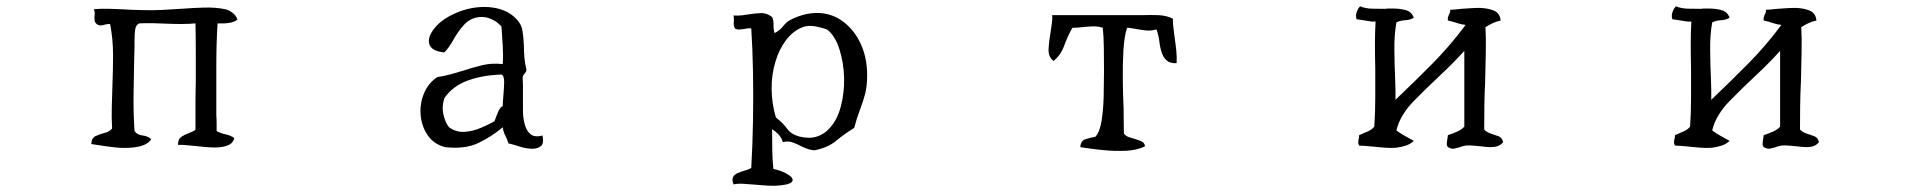

<svg xmlns="http://www.w3.org/2000/svg" viewBox="-20 -509 6040 608"><path d="M732 -447Q722 -439 705.5 -436.5Q689 -434 669 -435Q665 -376 665 -297Q665 -218 665 -143Q666 -131 666 -118.5Q666 -106 666 -94Q678 -87 694.5 -83.5Q711 -80 722 -72Q718 -55 701 -48.5Q684 -42 661 -42Q646 -42 629 -43.5Q612 -45 596 -47Q581 -48 567.5 -49.5Q554 -51 544 -50Q543 -68 554 -75.5Q565 -83 577 -87Q583 -90 588.5 -92Q594 -94 599 -98Q599 -138 599 -176Q599 -214 600 -250Q600 -299 600 -345Q600 -391 599 -435Q578 -433 555 -433Q532 -433 508 -434Q487 -435 465 -435.5Q443 -436 421 -435Q410 -430 408 -415Q406 -400 406 -382Q406 -377 406 -372Q406 -367 406 -362Q406 -354 405.5 -345Q405 -336 405 -327Q404 -273 403 -213Q402 -153 406 -94Q414 -82 431.5 -80Q449 -78 459 -68Q451 -56 436 -50Q421 -44 402 -42Q374 -39 342.5 -42.5Q311 -46 288 -50Q282 -51 277.5 -51.5Q273 -52 269 -53Q270 -72 282.5 -78Q295 -84 311 -88Q327 -92 335 -102Q333 -137 334 -171Q335 -205 336 -238Q338 -287 338 -335.5Q338 -384 329 -432Q326 -434 321.5 -433Q317 -432 312 -431Q306 -429 298.5 -428.5Q291 -428 284 -435Q280 -439 279.5 -444.5Q279 -450 279 -456Q280 -462 280 -468Q280 -474 277 -480Q300 -482 331.5 -481Q363 -480 396 -478Q405 -478 414 -477.5Q423 -477 432 -477Q462 -476 492 -477.5Q522 -479 551 -481Q590 -484 626.5 -485Q663 -486 692 -480Q703 -478 715 -469.5Q727 -461 732 -447Z M1698 -80Q1703 -55 1693 -46.5Q1683 -38 1666 -38Q1647 -38 1625 -45Q1603 -52 1590 -55Q1586 -69 1580 -80Q1574 -91 1572 -106Q1538 -77 1495.5 -56.5Q1453 -36 1390 -43Q1354 -52 1334.5 -80.5Q1315 -109 1312 -144.5Q1309 -180 1322.5 -213Q1336 -246 1365 -265Q1386 -268 1406.5 -273.5Q1427 -279 1446 -285Q1476 -295 1507 -302.5Q1538 -310 1572 -306Q1574 -332 1572 -364.5Q1570 -397 1568 -425Q1555 -440 1536 -448.5Q1517 -457 1498 -455Q1469 -452 1449.5 -430.5Q1430 -409 1416 -383.5Q1402 -358 1387 -343Q1346 -347 1339.5 -369.5Q1333 -392 1357 -421Q1380 -449 1424 -468Q1468 -487 1514 -487Q1541 -487 1565.5 -479.5Q1590 -472 1609 -455Q1630 -436 1634 -414Q1638 -392 1639 -364Q1639 -347 1640.5 -328Q1642 -309 1647 -288Q1647 -284 1645 -281Q1643 -278 1641 -276Q1639 -273 1637 -270Q1635 -267 1635 -262Q1636 -250 1636 -235.5Q1636 -221 1636 -206Q1636 -183 1636 -160Q1636 -137 1641 -118Q1646 -96 1659.5 -84.5Q1673 -73 1698 -80ZM1572 -173Q1572 -179 1572.5 -188Q1573 -197 1574 -206Q1576 -228 1576.5 -248.5Q1577 -269 1568 -273Q1507 -271 1460 -253.5Q1413 -236 1387 -198Q1378 -169 1385 -143Q1392 -117 1402 -106Q1424 -90 1450.5 -91.5Q1477 -93 1502.5 -104Q1528 -115 1546 -125Q1551 -140 1557.5 -155Q1564 -170 1572 -173Z M2726 -270Q2726 -235 2719 -209.5Q2712 -184 2702.5 -159.5Q2693 -135 2685 -104Q2654 -85 2627.5 -63Q2601 -41 2559 -33Q2546 -34 2535.5 -38Q2525 -42 2515 -47Q2502 -54 2488.5 -58.5Q2475 -63 2459 -59Q2455 -73 2445.5 -83Q2436 -93 2425 -100Q2425 -67 2425.5 -35Q2426 -3 2429 26Q2450 30 2470 40.5Q2490 51 2490 61Q2490 74 2452 78Q2436 80 2415.5 79Q2395 78 2374 76Q2353 74 2334 73Q2315 72 2303 75Q2297 61 2301 52.5Q2305 44 2314 40Q2325 35 2337.5 31.5Q2350 28 2359 23Q2363 -46 2364.5 -125.5Q2366 -205 2364.5 -281.5Q2363 -358 2359 -419Q2352 -420 2346 -419Q2340 -418 2335 -417Q2328 -416 2321 -415.5Q2314 -415 2307 -419Q2304 -426 2303.5 -431Q2303 -436 2304 -441Q2304 -445 2304 -449.5Q2304 -454 2303 -460Q2317 -459 2330 -460.5Q2343 -462 2354 -464Q2374 -467 2391 -467.5Q2408 -468 2425 -455Q2430 -445 2429.5 -430Q2429 -415 2433 -404Q2451 -414 2460 -426Q2469 -438 2481 -445Q2504 -457 2525.5 -462.5Q2547 -468 2567 -468Q2612 -468 2648 -442Q2684 -416 2705 -371.5Q2726 -327 2726 -270ZM2653 -261Q2652 -309 2638.5 -352Q2625 -395 2600 -415Q2586 -421 2562 -425.5Q2538 -430 2519 -422Q2489 -409 2468 -380.5Q2447 -352 2436 -315Q2423 -274 2423.5 -227Q2424 -180 2437 -137Q2460 -119 2472.5 -101.5Q2485 -84 2510 -77Q2541 -69 2565 -76Q2589 -83 2606 -102Q2631 -128 2642.5 -171.5Q2654 -215 2653 -261Z M3706 -309Q3687 -308 3676.5 -316Q3666 -324 3661 -337Q3654 -354 3651.5 -376Q3649 -398 3642 -416Q3626 -411 3610 -412.5Q3594 -414 3579 -417Q3571 -418 3564 -419.5Q3557 -421 3549 -421Q3540 -393 3537.5 -350Q3535 -307 3535.5 -258.5Q3536 -210 3538 -168Q3538 -143 3538.5 -122Q3539 -101 3539 -86Q3545 -78 3555.5 -74.5Q3566 -71 3577 -68Q3587 -65 3595.5 -61Q3604 -57 3606 -46Q3581 -33 3544.5 -31.5Q3508 -30 3470 -34Q3432 -38 3401 -43Q3402 -63 3417 -68Q3432 -73 3449 -76Q3463 -92 3468.5 -127.5Q3474 -163 3475 -205Q3476 -247 3476 -283Q3476 -318 3475.5 -357Q3475 -396 3472 -421Q3458 -426 3441 -425.5Q3424 -425 3407 -423Q3399 -422 3391 -421.5Q3383 -421 3376 -421Q3361 -395 3350 -364.5Q3339 -334 3316 -316Q3299 -329 3300.5 -355Q3302 -381 3307 -408Q3309 -422 3311 -436Q3313 -450 3312 -461Q3320 -461 3335.5 -461Q3351 -461 3370 -461Q3399 -461 3432.5 -461Q3466 -461 3497.5 -461Q3529 -461 3552 -461Q3575 -461 3583 -461Q3586 -461 3589 -461Q3592 -461 3595 -461Q3622 -462 3648 -461Q3674 -460 3694 -450Q3694 -435 3696 -419.5Q3698 -404 3700 -388Q3703 -368 3705 -348Q3707 -328 3706 -309Z M4740 -59Q4733 -50 4723 -46.5Q4713 -43 4701 -43Q4693 -43 4684 -44Q4675 -45 4667 -46Q4655 -47 4643.5 -48Q4632 -49 4621 -48Q4615 -47 4610 -45.5Q4605 -44 4600 -42Q4592 -40 4585.5 -38.5Q4579 -37 4572 -40Q4561 -43 4561.5 -53Q4562 -63 4564 -73Q4565 -79 4565 -81Q4580 -86 4594 -92Q4608 -98 4617 -108V-348Q4583 -310 4539.5 -269.5Q4496 -229 4457 -189Q4438 -170 4423 -146Q4408 -122 4402 -96Q4415 -86 4429 -78.5Q4443 -71 4457 -63Q4447 -53 4432 -48Q4417 -43 4400 -41Q4382 -40 4362.5 -41.5Q4343 -43 4325 -45Q4314 -46 4303.5 -47Q4293 -48 4284 -48Q4281 -54 4281 -58Q4281 -62 4282 -67Q4283 -70 4283.5 -73Q4284 -76 4284 -81Q4297 -87 4310.5 -92.5Q4324 -98 4332 -108Q4335 -153 4335 -200Q4335 -247 4335 -292Q4334 -332 4334 -369.5Q4334 -407 4336 -441Q4330 -440 4321.5 -441Q4313 -442 4303 -444Q4297 -445 4290 -446Q4283 -447 4276 -448Q4272 -458 4276 -470Q4280 -482 4287 -489Q4304 -482 4325 -481.5Q4346 -481 4366 -481Q4372 -482 4378 -482Q4384 -482 4390 -482Q4413 -482 4431.5 -477Q4450 -472 4457 -453Q4447 -446 4430 -445Q4413 -444 4402 -438Q4395 -400 4395.5 -350.5Q4396 -301 4398 -259Q4399 -239 4399 -222Q4399 -205 4399 -193Q4458 -249 4515 -306.5Q4572 -364 4621 -430Q4605 -432 4592.5 -436.5Q4580 -441 4565 -444Q4564 -451 4565.5 -455Q4567 -459 4568 -462Q4570 -466 4571.5 -469.5Q4573 -473 4572 -478Q4579 -478 4588 -479Q4597 -480 4607 -481Q4622 -482 4637 -483Q4652 -484 4667 -484Q4693 -483 4711.5 -475Q4730 -467 4732 -444Q4718 -441 4706.5 -435.5Q4695 -430 4684 -423Q4686 -387 4685 -343Q4684 -299 4683 -252Q4681 -213 4680.5 -174.5Q4680 -136 4680 -99Q4688 -90 4701 -86Q4714 -82 4725.5 -77.5Q4737 -73 4740 -59Z M5740 -59Q5733 -50 5723 -46.5Q5713 -43 5701 -43Q5693 -43 5684 -44Q5675 -45 5667 -46Q5655 -47 5643.5 -48Q5632 -49 5621 -48Q5615 -47 5610 -45.5Q5605 -44 5600 -42Q5592 -40 5585.5 -38.5Q5579 -37 5572 -40Q5561 -43 5561.5 -53Q5562 -63 5564 -73Q5565 -79 5565 -81Q5580 -86 5594 -92Q5608 -98 5617 -108V-348Q5583 -310 5539.5 -269.5Q5496 -229 5457 -189Q5438 -170 5423 -146Q5408 -122 5402 -96Q5415 -86 5429 -78.5Q5443 -71 5457 -63Q5447 -53 5432 -48Q5417 -43 5400 -41Q5382 -40 5362.5 -41.5Q5343 -43 5325 -45Q5314 -46 5303.5 -47Q5293 -48 5284 -48Q5281 -54 5281 -58Q5281 -62 5282 -67Q5283 -70 5283.5 -73Q5284 -76 5284 -81Q5297 -87 5310.5 -92.5Q5324 -98 5332 -108Q5335 -153 5335 -200Q5335 -247 5335 -292Q5334 -332 5334 -369.5Q5334 -407 5336 -441Q5330 -440 5321.5 -441Q5313 -442 5303 -444Q5297 -445 5290 -446Q5283 -447 5276 -448Q5272 -458 5276 -470Q5280 -482 5287 -489Q5304 -482 5325 -481.5Q5346 -481 5366 -481Q5372 -482 5378 -482Q5384 -482 5390 -482Q5413 -482 5431.5 -477Q5450 -472 5457 -453Q5447 -446 5430 -445Q5413 -444 5402 -438Q5395 -400 5395.5 -350.5Q5396 -301 5398 -259Q5399 -239 5399 -222Q5399 -205 5399 -193Q5458 -249 5515 -306.5Q5572 -364 5621 -430Q5605 -432 5592.5 -436.5Q5580 -441 5565 -444Q5564 -451 5565.5 -455Q5567 -459 5568 -462Q5570 -466 5571.5 -469.5Q5573 -473 5572 -478Q5579 -478 5588 -479Q5597 -480 5607 -481Q5622 -482 5637 -483Q5652 -484 5667 -484Q5693 -483 5711.5 -475Q5730 -467 5732 -444Q5718 -441 5706.5 -435.5Q5695 -430 5684 -423Q5686 -387 5685 -343Q5684 -299 5683 -252Q5681 -213 5680.5 -174.5Q5680 -136 5680 -99Q5688 -90 5701 -86Q5714 -82 5725.5 -77.5Q5737 -73 5740 -59Z"/></svg>

Font: Yuji Boku
Style: Regular
Weight: 400
Designer: Kataoka Yuji
Foundry: Kinuta Font Factory
Version: Version 3.002